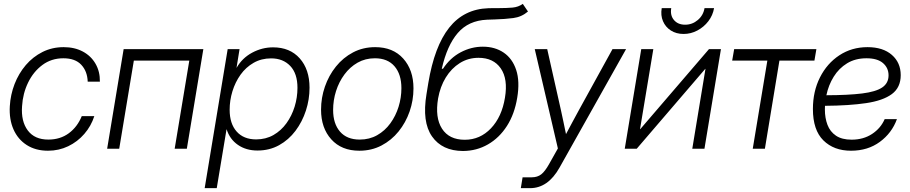

<svg xmlns="http://www.w3.org/2000/svg" viewBox="-20 -770 4712 994"><path d="M228.5 10.3Q164.6 10.3 118.7 -19Q72.8 -48.3 49.8 -100.3Q26.9 -152.3 30.8 -220.2Q34.2 -279.8 55.4 -334.7Q76.7 -389.6 113.5 -432.9Q150.4 -476.1 200.2 -501Q250 -525.9 309.6 -525.9Q366.2 -525.9 408.7 -503.2Q451.2 -480.5 474.6 -439.9Q498 -399.4 497.1 -347.2H434.1Q432.1 -401.4 400.6 -434.8Q369.1 -468.3 308.1 -468.3Q246.1 -468.3 199.5 -433.6Q152.8 -398.9 125.5 -342.5Q98.1 -286.1 94.2 -220.2Q88.4 -142.1 123.8 -94.7Q159.2 -47.4 230 -47.4Q292 -47.4 336.4 -80.3Q380.9 -113.3 403.3 -168.9H468.3Q451.7 -117.2 416.5 -76.7Q381.3 -36.1 333 -12.9Q284.7 10.3 228.5 10.3Z M1032.7 -515.6 947.3 0H884.3L960 -456.1H672.9L597.2 0H534.7L620.1 -515.6Z M1039.6 204.1 1158.7 -515.6H1220.2L1204.6 -419.4H1205.1Q1233.9 -469.7 1285.4 -497.3Q1336.9 -524.9 1393.6 -524.9Q1481 -524.9 1531.7 -467.8Q1582.5 -410.6 1582.5 -315.9Q1582.5 -255.4 1563.7 -197.5Q1544.9 -139.6 1509.8 -92.8Q1474.6 -45.9 1424.8 -18.3Q1375 9.3 1313 9.3Q1253.9 9.3 1211.7 -20Q1169.4 -49.3 1153.3 -100.6H1152.8L1102.1 204.1ZM1306.2 -48.3Q1356 -48.3 1395.8 -71Q1435.5 -93.8 1463.1 -132.1Q1490.7 -170.4 1505.4 -218Q1520 -265.6 1520 -315.4Q1520 -389.2 1482.7 -428.5Q1445.3 -467.8 1383.8 -467.8Q1333 -467.8 1293 -444.8Q1252.9 -421.9 1225.3 -383.3Q1197.8 -344.7 1183.3 -297.4Q1168.9 -250 1168.9 -201.7Q1168.9 -129.9 1205.1 -89.1Q1241.2 -48.3 1306.2 -48.3Z M1840.3 10.3Q1748 10.3 1695.1 -48.6Q1642.1 -107.4 1642.1 -202.1Q1642.1 -263.7 1662.1 -321.5Q1682.1 -379.4 1719.2 -425.5Q1756.3 -471.7 1807.9 -498.8Q1859.4 -525.9 1922.4 -525.9Q2014.6 -525.9 2067.6 -466.8Q2120.6 -407.7 2120.6 -312.5Q2120.6 -250.5 2100.6 -192.9Q2080.6 -135.3 2043.5 -89.4Q2006.3 -43.5 1954.8 -16.6Q1903.3 10.3 1840.3 10.3ZM1842.3 -47.4Q1892.6 -47.4 1932.6 -70.1Q1972.7 -92.8 2000.7 -131.3Q2028.8 -169.9 2043.5 -217.3Q2058.1 -264.6 2058.1 -313.5Q2058.1 -385.3 2022.5 -426.8Q1986.8 -468.3 1920.9 -468.3Q1871.1 -468.3 1831.3 -445.6Q1791.5 -422.9 1763.2 -384.5Q1734.9 -346.2 1719.7 -298.6Q1704.6 -251 1704.6 -200.7Q1704.6 -129.9 1740.2 -88.6Q1775.9 -47.4 1842.3 -47.4Z M2686.5 -750 2713.4 -710.4Q2680.2 -682.1 2637.2 -676.5Q2594.2 -670.9 2542 -669.4Q2532.2 -668.9 2522 -668.7Q2511.7 -668.5 2501 -668Q2405.3 -663.6 2349.9 -599.1Q2294.4 -534.7 2267.1 -414.1H2273.4Q2310.1 -470.2 2365 -499.3Q2419.9 -528.3 2479.5 -528.3Q2542.5 -528.3 2587.6 -497.6Q2632.8 -466.8 2652.3 -408Q2671.9 -349.1 2657.7 -264.2Q2644 -179.7 2604.5 -117.9Q2564.9 -56.2 2506.3 -22.5Q2447.8 11.2 2377 11.7Q2269 11.2 2216.6 -63.7Q2164.1 -138.7 2188 -282.7L2197.3 -339.8Q2229 -530.3 2305.4 -626.7Q2381.8 -723.1 2508.3 -727.5Q2522.9 -728 2536.9 -728Q2550.8 -728 2563.5 -728Q2603 -728 2633.3 -730.7Q2663.6 -733.4 2686.5 -750ZM2386.2 -46.4Q2465.3 -46.4 2521.7 -105.7Q2578.1 -165 2594.2 -264.2Q2610.4 -361.3 2572.5 -416Q2534.7 -470.7 2457.5 -470.7Q2403.8 -470.7 2360.4 -443.4Q2316.9 -416 2287.8 -368.7Q2258.8 -321.3 2248 -260.3Q2231.4 -161.1 2268.3 -103.8Q2305.2 -46.4 2386.2 -46.4Z M2676.3 204.1 2685.5 147.9H2733.4Q2762.2 147.9 2782 132.6Q2801.8 117.2 2823.7 77.6L2868.2 -1.5L2748.5 -515.6H2813L2883.8 -200.7Q2890.6 -169.4 2897.2 -138.2Q2903.8 -106.9 2910.2 -75.7Q2926.8 -106.9 2943.6 -138.2Q2960.4 -169.4 2977.5 -200.7L3150.9 -515.6H3221.2L2876.5 98.1Q2816.9 204.1 2724.1 204.1Z M3627 0H3564L3632.3 -413.6H3631.3L3276.4 0H3214.4L3299.8 -515.6H3362.3L3293.5 -101.6H3294.9L3650.4 -515.6H3712.4ZM3519 -594.2Q3481 -594.2 3453.1 -612.1Q3425.3 -629.9 3412.4 -660.2Q3399.4 -690.4 3405.8 -728H3455.1Q3448.7 -690.4 3469.2 -666.3Q3489.7 -642.1 3526.9 -642.1Q3564 -642.1 3592.5 -666.3Q3621.1 -690.4 3627.4 -728H3676.8Q3670.4 -690.4 3647.2 -660.2Q3624 -629.9 3590.3 -612.1Q3556.6 -594.2 3519 -594.2Z M3877 0 3952.6 -456.1H3770.5L3780.8 -515.6H4206.5L4196.3 -456.1H4015.1L3939.9 0Z M4385.7 10.3Q4296.9 10.3 4242.7 -43.2Q4188.5 -96.7 4188.5 -205.6Q4188.5 -296.9 4225.1 -369.4Q4261.7 -441.9 4325.7 -483.9Q4389.6 -525.9 4471.2 -525.9Q4551.3 -525.9 4597.2 -485.8Q4643.1 -445.8 4643.1 -380.9Q4643.1 -316.9 4597.2 -283Q4551.3 -249 4463.9 -236.1Q4376.5 -223.1 4251 -222.2Q4250.5 -212.4 4250.5 -202.6Q4250.5 -159.2 4263.9 -123.8Q4277.3 -88.4 4307.9 -67.6Q4338.4 -46.9 4388.7 -46.9Q4449.7 -46.9 4494.6 -76.4Q4539.6 -106 4560.1 -153.3H4623.5Q4597.2 -81.1 4534.9 -35.4Q4472.7 10.3 4385.7 10.3ZM4258.3 -276.9Q4372.1 -277.3 4443.1 -286.1Q4514.2 -294.9 4547.1 -317.1Q4580.1 -339.4 4580.1 -379.9Q4580.1 -418.5 4551.3 -443.4Q4522.5 -468.3 4465.8 -468.3Q4408.2 -468.3 4365.7 -442.4Q4323.2 -416.5 4296.1 -372.8Q4269 -329.1 4258.3 -276.9Z"/></svg>

Font: Inter Display Light
Style: Italic
Weight: 300
Italic angle: -9.39999°
Designer: Rasmus Andersson
Foundry: rsms
Version: Version 4.000;git-a52131595